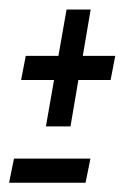

<svg xmlns="http://www.w3.org/2000/svg" viewBox="-28 -480 269 414"><path d="M71 -207.5 88.5 -307.5H17.5L27.5 -359.5H98L115.5 -459.5H167.5L150.5 -359.5H220.5L210.5 -307.5H141L124 -207.5ZM-8.4 -86 2.1 -138H167L156.5 -86Z"/></svg>

Font: Anybody Condensed Regular
Style: Italic
Weight: 400
Width: 3
Italic angle: -10°
Designer: Tyler Finck
Foundry: Etcetera Type Company
Version: Version 1.010; ttfautohint (v1.8.3) -l 8 -r 50 -G 200 -x 14 